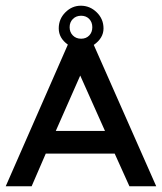

<svg xmlns="http://www.w3.org/2000/svg" viewBox="-20 -652 567 672"><path d="M342.3 -552.6Q342.3 -518.6 308.2 -494.8L526.8 0H433L381.4 -114.4H140.2L90.7 0H0L217.5 -495.9Q185.6 -518.6 185.6 -552.6Q185.6 -585.6 208.8 -608.8Q232 -632 262.9 -632Q294.8 -632 318.6 -608.8Q342.3 -585.6 342.3 -552.6ZM347.4 -193.8 260.8 -387.6 175.3 -193.8ZM303.1 -556.7Q303.1 -574.2 292.3 -585.6Q281.4 -596.9 263.9 -596.9Q246.4 -596.9 235.1 -585.6Q223.7 -574.2 223.7 -556.7Q223.7 -539.2 235.1 -527.8Q246.4 -516.5 263.9 -516.5Q281.4 -516.5 292.3 -527.8Q303.1 -539.2 303.1 -556.7Z"/></svg>

Font: NATS
Style: Regular
Weight: 400
Designer: Purushoth Kumar Guthula
Foundry: Silicon Andhra, USA.
Version: Version 1.0.4; ttfautohint (v1.2.25-373a) -l 7 -r 28 -G 50 -